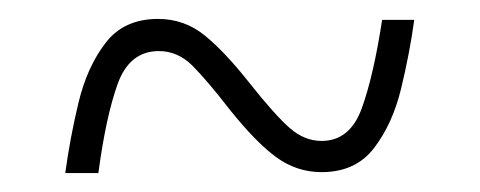

<svg xmlns="http://www.w3.org/2000/svg" viewBox="-20 -458 508 203"><path d="M49 -275Q54 -312 63 -349.5Q72 -387 91.5 -412.5Q111 -438 147 -438Q175 -438 196.5 -420.5Q218 -403 244 -370Q271 -336 286.5 -322.5Q302 -309 320 -309Q350 -309 362.5 -343.5Q375 -378 384 -437H418Q413 -401 404 -364Q395 -327 375.5 -301.5Q356 -276 320 -276Q294 -276 272.5 -291.5Q251 -307 223 -342Q199 -373 183.5 -388.5Q168 -404 148 -404Q117 -404 104.5 -369.5Q92 -335 84 -275Z"/></svg>

Font: Noto Serif Sinhala Condensed ExtraLight
Style: Regular
Weight: 200
Width: 3
Designer: Jelle Bosma - Monotype Design Team
Foundry: Monotype Imaging Inc.
Version: Version 2.007; ttfautohint (v1.8.4.7-5d5b)